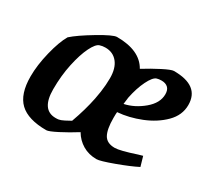

<svg xmlns="http://www.w3.org/2000/svg" viewBox="-103 -619 842 782"><g transform="rotate(30 318.0 -227.5)"><path d="M399 -199Q398 -190 398 -171Q398 -118 412 -93Q426 -68 463 -68Q487 -68 559 -92L580 -98L593 -53Q558 -35 498 -13Q438 9 422 9Q385 9 356.5 -8Q328 -25 311 -54Q273 -30 235 -10.5Q197 9 186 9Q100 9 60.5 -28.5Q21 -66 21 -149Q21 -202 36.5 -265Q52 -328 72 -362Q101 -388 164.5 -426Q228 -464 246 -464Q354 -464 391 -398Q428 -421 466 -440.5Q504 -460 516 -460Q636 -460 636 -369Q636 -321 599 -284Q562 -247 507 -225Q452 -203 399 -199ZM258 -77Q282 -143 294 -203L300 -238Q305 -273 305 -304Q305 -351 284 -377Q263 -403 227 -403Q213 -403 201 -399Q185 -394 168 -359.5Q151 -325 139 -269.5Q127 -214 127 -150Q127 -53 194 -53Q203 -53 208 -54Q216 -55 232 -63Q248 -71 258 -77ZM409 -273Q407 -253 405 -241Q452 -251 492.5 -285Q533 -319 533 -360Q533 -381 522 -391Q511 -401 492 -401Q479 -401 470 -398Q454 -393 436.5 -357.5Q419 -322 409 -273Z"/></g></svg>

Font: Grenze Medium
Style: Italic
Weight: 500
Italic angle: -10°
Designer: Renata Polastri
Foundry: Omnibus-Type
Version: Version 1.002; ttfautohint (v1.8)